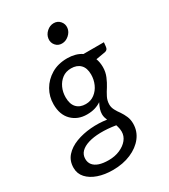

<svg xmlns="http://www.w3.org/2000/svg" viewBox="-219 -832 981 1116"><g transform="rotate(-30 271.5 -274.0)"><path d="M201 182Q146 182 102.5 167Q59 152 33.5 124Q8 96 8 57Q8 10 36 -21.5Q64 -53 110 -70.5Q156 -88 210.5 -92.5Q265 -97 317 -89Q313 -98 310 -108.5Q307 -119 307 -131Q307 -146 312 -162.5Q317 -179 328 -200Q309 -187 285.5 -180Q262 -173 232 -173Q171 -173 131.5 -212Q92 -251 92 -321Q92 -373 117 -416.5Q142 -460 187 -487Q232 -514 294 -514Q321 -514 345.5 -507.5Q370 -501 389 -488H526L523 -459Q521 -439 503 -435L439 -424Q444 -411 446.5 -396.5Q449 -382 449 -366Q449 -333 436.5 -303.5Q424 -274 410 -252Q396 -231 384 -207.5Q372 -184 372 -158Q372 -139 382 -120Q392 -101 405 -84Q418 -65 427.5 -43Q437 -21 437 6Q437 57 406.5 96.5Q376 136 322.5 159Q269 182 201 182ZM209 120Q250 120 283.5 105.5Q317 91 336.5 67Q356 43 356 13Q356 3 354.5 -5Q353 -13 351 -20.5Q349 -28 347 -34Q291 -43 244.5 -42Q198 -41 164 -30.5Q130 -20 111.5 -1Q93 18 93 46Q93 70 106.5 86.5Q120 103 145.5 111.5Q171 120 209 120ZM256 -229Q290 -229 315.5 -248.5Q341 -268 354.5 -298.5Q368 -329 368 -363Q368 -407 345.5 -429.5Q323 -452 284 -452Q249 -452 224.5 -433.5Q200 -415 186.5 -385.5Q173 -356 173 -321Q173 -276 195 -252.5Q217 -229 256 -229ZM312 -603Q286 -603 270 -622Q254 -641 257 -666Q260 -692 281 -711Q302 -730 328 -730Q354 -730 370.5 -711Q387 -692 384 -666Q381 -641 359.5 -622Q338 -603 312 -603Z"/></g></svg>

Font: Aleo
Style: Italic
Weight: 400
Italic angle: -7°
Designer: Alessio Laiso
Foundry: Alessio Laiso
Version: Version 2.001;gftools[0.9.29]